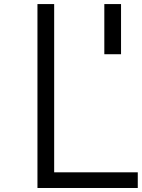

<svg xmlns="http://www.w3.org/2000/svg" viewBox="-20 -937 707 957"><path d="M166.7 0V-916.7H250V-78.1H666.7V0ZM500 -916.7H583.3V-666.7H500Z"/></svg>

Font: Monoid
Style: Regular
Weight: 400
Width: 4
Monospace: yes
Designer: Andreas Larsen (@larsenwork)
Version: Version 0.61